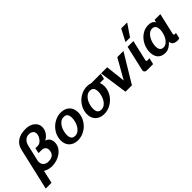

<svg xmlns="http://www.w3.org/2000/svg" viewBox="122 -1881 3173 3173"><g transform="rotate(-45 1708.5 -295.0)"><path d="M500 -734Q549 -734 589 -721Q629 -708 658 -684.5Q687 -661 703 -629.5Q719 -598 719 -560Q719 -535 711.5 -507Q704 -479 688 -453Q672 -427 648.5 -404.5Q625 -382 593 -367Q640 -353 663 -318.5Q686 -284 686 -234Q686 -179 660 -133.5Q634 -88 590.5 -55Q547 -22 491 -4Q435 14 375 14Q340 14 299.5 3.5Q259 -7 225 -27L174 200H39L208 -534Q230 -630 302 -682Q374 -734 500 -734ZM477 -633Q422 -633 385.5 -597.5Q349 -562 335 -500L270 -219Q269 -214 268.5 -208Q268 -202 268 -194Q268 -143 301.5 -113Q335 -83 389 -83Q532 -83 532 -220Q532 -251 507.5 -275Q483 -299 443 -299H369L390 -393H450Q473 -393 495.5 -407.5Q518 -422 536 -444.5Q554 -467 565.5 -494Q577 -521 577 -546Q577 -587 549 -610Q521 -633 477 -633Z M776 -187Q776 -251 802 -310Q828 -369 873 -414.5Q918 -460 977.5 -487Q1037 -514 1103 -514Q1149 -514 1187 -500.5Q1225 -487 1252 -461Q1279 -435 1294 -397.5Q1309 -360 1309 -312Q1309 -248 1283 -189Q1257 -130 1212.5 -85Q1168 -40 1108.5 -13Q1049 14 983 14Q937 14 899 0.5Q861 -13 833.5 -39Q806 -65 791 -102Q776 -139 776 -187ZM911 -179Q911 -130 931 -101Q951 -72 999 -72Q1044 -72 1077 -97.5Q1110 -123 1131.5 -160.5Q1153 -198 1163.5 -241.5Q1174 -285 1174 -321Q1174 -370 1154 -399Q1134 -428 1086 -428Q1041 -428 1008 -402.5Q975 -377 953.5 -339.5Q932 -302 921.5 -258.5Q911 -215 911 -179Z M1389 -187Q1389 -251 1415 -310Q1441 -369 1486 -414.5Q1531 -460 1590.5 -487Q1650 -514 1716 -514Q1762 -514 1801 -500H2024L2001 -401H1906Q1914 -381 1918 -359Q1922 -337 1922 -312Q1922 -248 1896 -189Q1870 -130 1825.5 -85Q1781 -40 1721.5 -13Q1662 14 1596 14Q1550 14 1512 0.5Q1474 -13 1446.5 -39Q1419 -65 1404 -102Q1389 -139 1389 -187ZM1524 -179Q1524 -130 1544 -101Q1564 -72 1612 -72Q1657 -72 1690 -97.5Q1723 -123 1744.5 -160.5Q1766 -198 1776.5 -241.5Q1787 -285 1787 -321Q1787 -370 1767 -399Q1747 -428 1699 -428Q1654 -428 1621 -402.5Q1588 -377 1566.5 -339.5Q1545 -302 1534.5 -258.5Q1524 -215 1524 -179Z M2253 0H2103L2031 -500H2175L2213 -151L2411 -500H2555Z M2652 -500H2787L2706 -146Q2705 -143 2704 -137Q2703 -131 2703 -127Q2703 -116 2711 -112.5Q2719 -109 2731 -109Q2743 -109 2756 -110.5Q2769 -112 2775 -114L2748 0H2606Q2581 0 2565 -11.5Q2549 -23 2549 -46Q2549 -54 2551 -62ZM2789 -580H2683L2792 -790H2932Z M2982 -178Q2982 -159 2985.5 -140Q2989 -121 2998.5 -106Q3008 -91 3024 -81.5Q3040 -72 3064 -72Q3106 -72 3138 -98Q3170 -124 3191.5 -162.5Q3213 -201 3224 -244.5Q3235 -288 3235 -322Q3235 -342 3231 -361Q3227 -380 3217 -395Q3207 -410 3191.5 -419Q3176 -428 3152 -428Q3112 -428 3080.5 -403Q3049 -378 3027 -340.5Q3005 -303 2993.5 -259.5Q2982 -216 2982 -178ZM2847 -177Q2847 -238 2868.5 -298Q2890 -358 2929.5 -406Q2969 -454 3024.5 -484Q3080 -514 3148 -514Q3201 -514 3230 -496.5Q3259 -479 3272 -454L3282 -500H3417L3331 -126Q3330 -124 3330 -121.5Q3330 -119 3330 -117Q3330 -96 3355 -96H3360Q3373 -96 3380 -99L3356 3Q3336 11 3309 11Q3261 11 3228 -10.5Q3195 -32 3195 -77Q3179 -59 3160 -43Q3141 -27 3120 -14Q3099 -1 3075.5 6.5Q3052 14 3026 14Q2979 14 2945 -0.5Q2911 -15 2889.5 -40.5Q2868 -66 2857.5 -101Q2847 -136 2847 -177Z"/></g></svg>

Font: Perun
Style: Bold Italic
Weight: 700
Italic angle: -12°
Foundry: Copyright (c) Stefan Peev, Context Ltd, 2016
Version: Version 1.027